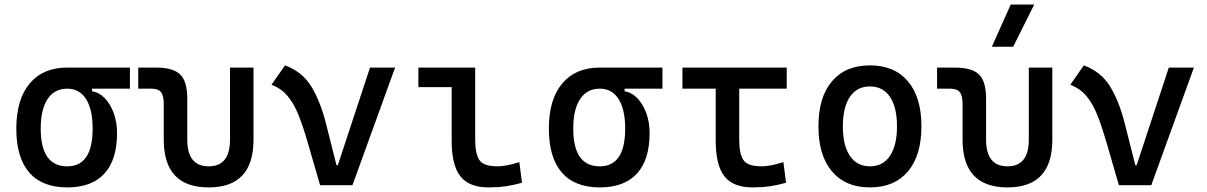

<svg xmlns="http://www.w3.org/2000/svg" viewBox="-20 -815 5313 845"><path d="M275.9 9.8Q165.5 9.8 108.6 -55.9Q51.8 -121.6 51.8 -249Q51.8 -377.4 110.6 -447.5Q169.4 -517.6 275.9 -517.6H551.8V-424.8H385.3V-413.1Q417 -408.2 441.7 -382.3Q466.3 -356.4 480.7 -316.7Q495.1 -276.9 495.1 -229.5Q495.1 -111.8 439.5 -51Q383.8 9.8 275.9 9.8ZM275.9 -83Q387.7 -83 387.7 -249Q387.7 -333.5 358.6 -379.2Q329.6 -424.8 275.9 -424.8Q219.7 -424.8 189.5 -379.2Q159.2 -333.5 159.2 -249Q159.2 -83 275.9 -83Z M898.4 9.8Q700.7 9.8 700.7 -200.2V-356.4Q700.7 -394 688.5 -409.4Q676.3 -424.8 646 -424.8H588.4V-517.6H665.5Q742.2 -517.6 773.2 -487.1Q804.2 -456.5 804.2 -380.9V-200.2Q804.2 -83 898.4 -83Q992.2 -83 992.2 -200.2V-517.6H1095.7V-200.2Q1095.7 9.8 898.4 9.8Z M1388.7 0 1333.5 -190.4Q1314.5 -255.9 1294.7 -306.4Q1274.9 -356.9 1246.8 -391.1Q1218.8 -425.3 1174.8 -441.9L1234.4 -527.3Q1309.6 -499.5 1349.4 -435.3Q1389.2 -371.1 1414.1 -273.4L1460.9 -87.9H1466.8L1608.4 -517.6H1718.8L1531.2 0Z M2130.9 9.8Q2044.4 9.8 2006.1 -39.1Q1967.8 -87.9 1967.8 -195.3V-431.6H1821.3V-517.6H2071.3V-200.2Q2071.3 -138.7 2089.6 -110.8Q2107.9 -83 2169.9 -83Q2208 -83 2265.6 -101.6L2277.3 -10.7Q2239.7 0 2205.1 4.9Q2170.4 9.8 2130.9 9.8Z M2619.6 9.8Q2509.3 9.8 2452.4 -55.9Q2395.5 -121.6 2395.5 -249Q2395.5 -377.4 2454.3 -447.5Q2513.2 -517.6 2619.6 -517.6H2895.5V-424.8H2729V-413.1Q2760.7 -408.2 2785.4 -382.3Q2810.1 -356.4 2824.5 -316.7Q2838.9 -276.9 2838.9 -229.5Q2838.9 -111.8 2783.2 -51Q2727.5 9.8 2619.6 9.8ZM2619.6 -83Q2731.4 -83 2731.4 -249Q2731.4 -333.5 2702.4 -379.2Q2673.3 -424.8 2619.6 -424.8Q2563.5 -424.8 2533.2 -379.2Q2502.9 -333.5 2502.9 -249Q2502.9 -83 2619.6 -83Z M3293 9.8Q3206.5 9.8 3168.2 -39.1Q3129.9 -87.9 3129.9 -195.3V-424.8H2983.4V-517.6H3442.4V-424.8H3233.4V-200.2Q3233.4 -138.7 3251.7 -110.8Q3270 -83 3332 -83Q3370.1 -83 3427.7 -101.6L3439.5 -10.7Q3401.9 0 3367.2 4.9Q3332.5 9.8 3293 9.8Z M3808.6 9.8Q3701.2 9.8 3641.6 -60.5Q3582 -130.9 3582 -258.8Q3582 -387.2 3641.6 -457.3Q3701.2 -527.3 3808.6 -527.3Q3916.5 -527.3 3975.8 -457.3Q4035.2 -387.2 4035.2 -258.8Q4035.2 -130.9 3975.8 -60.5Q3916.5 9.8 3808.6 9.8ZM3808.6 -83Q3865.7 -83 3896.7 -128.9Q3927.7 -174.8 3927.7 -258.8Q3927.7 -343.3 3896.7 -388.9Q3865.7 -434.6 3808.6 -434.6Q3751.5 -434.6 3720.5 -388.9Q3689.5 -343.3 3689.5 -258.8Q3689.5 -174.8 3720.5 -128.9Q3751.5 -83 3808.6 -83Z M4414.1 9.8Q4216.3 9.8 4216.3 -200.2V-356.4Q4216.3 -394 4204.1 -409.4Q4191.9 -424.8 4161.6 -424.8H4104V-517.6H4181.2Q4257.8 -517.6 4288.8 -487.1Q4319.8 -456.5 4319.8 -380.9V-200.2Q4319.8 -83 4414.1 -83Q4507.8 -83 4507.8 -200.2V-517.6H4611.3V-200.2Q4611.3 9.8 4414.1 9.8ZM4345.2 -609.4 4428.2 -794.9H4531.7L4439 -609.4Z M4904.3 0 4849.1 -190.4Q4830.1 -255.9 4810.3 -306.4Q4790.5 -356.9 4762.5 -391.1Q4734.4 -425.3 4690.4 -441.9L4750 -527.3Q4825.2 -499.5 4865 -435.3Q4904.8 -371.1 4929.7 -273.4L4976.6 -87.9H4982.4L5124 -517.6H5234.4L5046.9 0Z"/></svg>

Font: Cascadia Code NF
Style: Regular
Weight: 400
Monospace: yes
Designer: Aaron Bell
Foundry: Saja Typeworks
Version: Version 2404.023; ttfautohint (v1.8.4)